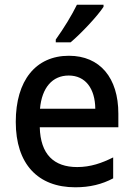

<svg xmlns="http://www.w3.org/2000/svg" viewBox="-20 -786 570 816"><path d="M217 -618V-606H280C324 -643 394 -717 420 -757V-766H307C285 -721 252 -667 217 -618ZM300 10C362 10 414 -3 461 -28V-117C413 -93 365 -76 308 -76C209 -76 152 -130 149 -245H483V-303C483 -455 405 -549 273 -549C132 -549 47 -444 47 -268C47 -89 141 10 300 10ZM385 -324H150C158 -414 203 -465 272 -465C343 -465 384 -410 385 -324Z"/></svg>

Font: Noto Sans Mono Condensed Medium
Style: Regular
Weight: 500
Width: 3
Designer: Monotype Design Team
Foundry: Monotype Imaging Inc.
Version: Version 2.014